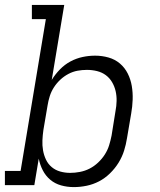

<svg xmlns="http://www.w3.org/2000/svg" viewBox="-33 -755 653 783"><path d="M268 8Q241 8 216 1Q191 -6 172 -22Q153 -38 141.5 -60.5Q130 -83 125 -108L107 0H-13V-58H51L154 -677H97V-735H229L178 -429Q192 -452 211.5 -472Q231 -492 254.5 -504.5Q278 -517 303.5 -522.5Q329 -528 355 -528Q383 -528 409.5 -520.5Q436 -513 456 -496Q476 -479 488 -455Q500 -431 504.5 -404Q509 -377 508 -348.5Q507 -320 502 -292L485 -192Q481 -166 473 -140.5Q465 -115 450.5 -91.5Q436 -68 415.5 -48Q395 -28 371 -15.5Q347 -3 320.5 2.5Q294 8 268 8ZM253 -50Q273 -50 293.5 -54Q314 -58 332.5 -67.5Q351 -77 367 -92Q383 -107 394.5 -125Q406 -143 412 -162.5Q418 -182 422 -202L438 -302Q442 -322 442.5 -343Q443 -364 438.5 -383.5Q434 -403 424 -420Q414 -437 398.5 -448.5Q383 -460 363 -465Q343 -470 322 -470Q322 -470 322 -470Q322 -470 321 -470Q302 -470 283 -466.5Q264 -463 246 -453.5Q228 -444 213 -430Q198 -416 187 -399Q176 -382 170 -363Q164 -344 161 -325L144 -225Q141 -204 140 -183Q139 -162 142.5 -142Q146 -122 154.5 -104Q163 -86 178 -73.5Q193 -61 212.5 -55.5Q232 -50 253 -50Z"/></svg>

Font: Iosevka Etoile Light Oblique
Style: Regular
Weight: 300
Italic angle: -9°
Designer: Belleve Invis
Foundry: Belleve Invis
Version: Version 15.5.2; ttfautohint (v1.8.4)